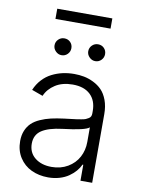

<svg xmlns="http://www.w3.org/2000/svg" viewBox="-96 -944 749 1020"><g transform="rotate(10 278.0 -433.5)"><path d="M235.8 12.4Q185.7 12.4 145.4 -6.6Q105.1 -25.6 80.8 -63.4Q56.5 -101.2 56.5 -152.3Q56.5 -183.9 66.8 -208.6Q77.1 -233.3 94.5 -250Q111.9 -266.7 139.2 -278.9Q166.5 -291.2 196.6 -298.1Q226.6 -305 266 -310Q276.3 -311.4 295.5 -313.6Q318.9 -316.4 329.7 -317.8Q340.6 -319.2 356.7 -322.1Q372.9 -324.9 380 -327.9Q387.1 -331 395.1 -335.9Q403.1 -340.9 405.9 -347.7Q408.7 -354.4 408.7 -363.3V-376.1Q408.7 -432.5 375.2 -464.3Q341.6 -496.1 280.2 -496.1Q224.4 -496.1 186.3 -471.6Q148.1 -447.1 132.1 -409.1L72.1 -430.8Q85.6 -463.1 108 -487.2Q130.3 -511.4 158 -525.4Q185.7 -539.4 215.7 -546.2Q245.7 -552.9 278.4 -552.9Q305.4 -552.9 330.8 -548.1Q356.2 -543.3 382.5 -530.5Q408.7 -517.8 428.1 -498Q447.4 -478.3 459.7 -445.5Q471.9 -412.6 471.9 -370.4V0H408.7V-86.3H404.8Q396 -67.1 381.4 -50.2Q366.8 -33.4 346.2 -19Q325.6 -4.6 297.1 3.9Q268.5 12.4 235.8 12.4ZM244.3 -45.5Q293.3 -45.5 331.3 -67.8Q369.3 -90.2 389 -127.1Q408.7 -164.1 408.7 -209.2V-288Q389.6 -269.2 266 -254.6Q192.8 -245.7 156.2 -221.4Q119.7 -197.1 119.7 -149.5Q119.7 -101.2 154.5 -73.3Q189.3 -45.5 244.3 -45.5ZM425.8 -878.6V-823.5H128.6V-878.6ZM193.5 -639.2Q175.4 -639.2 161.8 -652.9Q148.1 -666.5 148.1 -684.7Q148.1 -703.8 161.6 -717Q175.1 -730.1 193.5 -730.1Q213.1 -730.1 226 -717.2Q239 -704.2 239 -684.7Q239 -666.2 225.9 -652.7Q212.7 -639.2 193.5 -639.2ZM375.4 -639.2Q357.2 -639.2 343.6 -652.9Q329.9 -666.5 329.9 -684.7Q329.9 -703.8 343.4 -717Q356.9 -730.1 375.4 -730.1Q394.9 -730.1 407.8 -717.2Q420.8 -704.2 420.8 -684.7Q420.8 -666.2 407.7 -652.7Q394.5 -639.2 375.4 -639.2Z"/></g></svg>

Font: Inter Light BETA
Style: Regular
Weight: 300
Designer: Rasmus Andersson
Foundry: rsms
Version: Version 3.011;git-f93a4a705